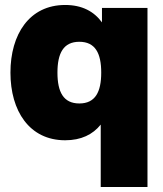

<svg xmlns="http://www.w3.org/2000/svg" viewBox="-20 -552 655 772"><path d="M573 -520H390V-462C358 -506 310 -532 242 -532C98 -532 22 -414 22 -260C22 -106 98 12 242 12C306 12 353 -11 385 -51V200H573ZM211 -260C211 -338 235 -384 299 -384C363 -384 387 -338 387 -260C387 -182 363 -136 299 -136C235 -136 211 -182 211 -260Z"/></svg>

Font: Aspekta 900
Style: Regular
Weight: 900
Designer: Ivo Dolenc
Version: Version 2.000